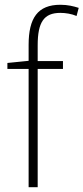

<svg xmlns="http://www.w3.org/2000/svg" viewBox="-20 -785 350 805"><path d="M244 -496V-529H138V-595C138 -692 164 -731 233 -731C255 -731 280 -727 301 -718L310 -752C288 -759 264 -765 233 -765C138 -765 100 -709 100 -597V-530L11 -521V-496H100V0H138V-496Z"/></svg>

Font: Noto Sans Devanagari UI SemiCondensed ExtraLight
Style: Regular
Weight: 200
Width: 4
Designer: Jelle Bosma - Monotype Design Team
Foundry: Monotype Imaging Inc.
Version: Version 2.004